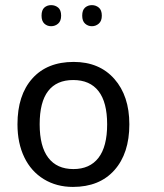

<svg xmlns="http://www.w3.org/2000/svg" viewBox="-20 -735 644 756"><path d="M489.3 -245.6Q489.3 -130.9 430.4 -64.9Q371.6 1 267.1 1Q202.6 1 152.6 -29.5Q102.5 -60.1 75.7 -115.7Q48.8 -171.4 48.8 -245.6Q48.8 -360.4 107.2 -425.8Q165.5 -491.2 270 -491.2Q371.1 -491.2 430.2 -424.3Q489.3 -357.4 489.3 -245.6ZM136.2 -245.6Q136.2 -158.2 170.2 -113.8Q204.1 -69.3 269 -69.3Q333.5 -69.3 367.7 -113.5Q401.9 -157.7 401.9 -245.6Q401.9 -332.5 367.9 -376.2Q334 -419.9 268.1 -419.9Q203.1 -419.9 169.7 -376.7Q136.2 -333.5 136.2 -245.6ZM143.6 -673.3Q143.6 -695.3 154.5 -705.1Q165.5 -714.8 181.2 -714.8Q197.3 -714.8 209 -705.1Q220.7 -695.3 220.7 -673.3Q220.7 -652.3 209 -642.1Q197.3 -631.8 181.2 -631.8Q165.5 -631.8 154.5 -642.1Q143.6 -652.3 143.6 -673.3ZM303.7 -673.3Q303.7 -695.3 314.9 -705.1Q326.2 -714.8 341.8 -714.8Q357.4 -714.8 369.1 -705.1Q380.9 -695.3 380.9 -673.3Q380.9 -652.3 369.1 -642.1Q357.4 -631.8 341.8 -631.8Q326.2 -631.8 314.9 -642.1Q303.7 -652.3 303.7 -673.3Z"/></svg>

Font: XL-Viking
Style: Regular
Weight: 400
Foundry: Ascender Corporation
Version: Version 1.10 March 23, 2015